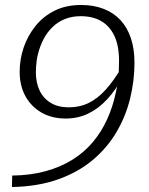

<svg xmlns="http://www.w3.org/2000/svg" viewBox="-20 -671 600 771"><path d="M306 -651Q245 -651 199 -628Q153 -605 122 -566Q91 -527 75 -480Q59 -433 59 -383Q59 -326 82.5 -284Q106 -242 147.5 -218.5Q189 -195 244 -195Q293 -195 334.5 -215Q376 -235 411 -273Q446 -311 474 -364L471 -405Q438 -348 405 -311.5Q372 -275 336 -257.5Q300 -240 256 -240Q214 -240 184.5 -257.5Q155 -275 139.5 -306.5Q124 -338 124 -381Q124 -393 125 -405Q126 -417 127.5 -429Q129 -441 132 -452Q140 -485 154.5 -513Q169 -541 190.5 -562Q212 -583 240.5 -594.5Q269 -606 304 -606Q352 -606 386 -586.5Q420 -567 439 -527.5Q458 -488 458 -426Q458 -405 457 -383.5Q456 -362 453 -341Q450 -320 445 -299Q433 -242 410 -191.5Q387 -141 352.5 -100Q318 -59 270.5 -29.5Q223 0 163 16.5Q103 33 29 34L28 80Q133 78 214 49Q295 20 353 -29Q411 -78 448 -141Q485 -204 502.5 -275.5Q520 -347 520 -419Q520 -475 505.5 -518Q491 -561 463.5 -590.5Q436 -620 396 -635.5Q356 -651 306 -651Z"/></svg>

Font: Roboto Serif 20pt ExtraLight
Style: Italic
Weight: 250
Italic angle: -10°
Version: Version 1.007